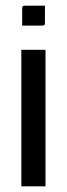

<svg xmlns="http://www.w3.org/2000/svg" viewBox="-20 -655 235 675"><path d="M58 -565V-624Q58 -631 60 -633Q62 -635 69 -635H138V-576Q138 -569 136 -567Q134 -565 127 -565ZM55 0V-480H140V0Z"/></svg>

Font: Glametrix
Style: Bold
Weight: 700
Designer: gluk
Foundry: gluk
Version: Version 0.40